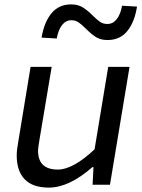

<svg xmlns="http://www.w3.org/2000/svg" viewBox="-20 -840 645 873"><path d="M56 -134Q56 -157 63 -195L119 -536H215L160 -208Q153 -168 153 -155Q153 -69 243 -69Q312 -69 410 -161L472 -536H569L480 0H401L405 -80H400Q294 13 202 13Q129 13 92.5 -24.5Q56 -62 56 -134ZM371 -709Q351 -729 337 -738.5Q323 -748 305 -748Q279 -748 262 -726Q245 -704 238 -665L169 -669Q181 -740 214.5 -780Q248 -820 303 -820Q334 -820 355.5 -807Q377 -794 401 -770Q421 -750 435 -740.5Q449 -731 468 -731Q494 -731 511 -753Q528 -775 535 -814L603 -810Q592 -740 559 -699Q526 -658 469 -658Q438 -658 417 -671Q396 -684 371 -709Z"/></svg>

Font: Nebula Sans Medium
Style: Regular
Weight: 500
Italic angle: -9°
Designer: Paul D. Hunt for Adobe (as Source Sans)
Foundry: Nebula Entertainment & Broadcasting LLC
Version: Version 1.010